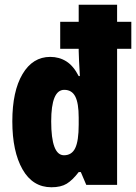

<svg xmlns="http://www.w3.org/2000/svg" viewBox="-20 -831 574 810"><path d="M197 -41Q118 -41 75 -116.5Q32 -192 32 -319Q32 -446 75 -518.5Q118 -591 192 -591Q230 -591 260 -572Q290 -553 312 -510H317Q315 -548 313.5 -574Q312 -600 312 -616V-625H234V-739H312V-811H474V-739H534V-625H474V-51H344L321 -105H312Q286 -71 261.5 -56Q237 -41 197 -41ZM250 -176Q283 -176 297.5 -206.5Q312 -237 312 -305V-335Q312 -396 297.5 -424Q283 -452 251 -452Q196 -452 196 -319Q196 -176 250 -176Z"/></svg>

Font: Noto Sans Tamil UI ExtraCondensed Black
Style: Regular
Weight: 900
Width: 2
Designer: Jelle Bosma - Monotype Design Team
Foundry: Monotype Imaging Inc.
Version: Version 2.004; ttfautohint (v1.8.4.7-5d5b)